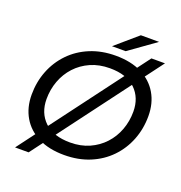

<svg xmlns="http://www.w3.org/2000/svg" viewBox="-164 -1027 1168 1238"><g transform="rotate(20 420.0 -408.5)"><path d="M389 8Q285 8 211.5 -29Q138 -66 99 -132.5Q60 -199 60 -287Q60 -374 90 -450.5Q120 -527 176 -585Q232 -643 310.5 -675.5Q389 -708 485 -708Q590 -708 663.5 -671Q737 -634 776 -567.5Q815 -501 815 -413Q815 -326 785 -249.5Q755 -173 699 -115Q643 -57 564.5 -24.5Q486 8 389 8ZM398 -81Q471 -81 529 -107Q587 -133 628.5 -178Q670 -223 692 -282Q714 -341 714 -407Q714 -502 653.5 -560.5Q593 -619 477 -619Q404 -619 345.5 -593Q287 -567 245.5 -522Q204 -477 182 -418Q160 -359 160 -293Q160 -198 221 -139.5Q282 -81 398 -81ZM76 70 706 -770H799L169 70ZM440 -757 591 -887H716L534 -757Z"/></g></svg>

Font: Montserrat Medium
Style: Italic
Weight: 500
Italic angle: -11.3°
Designer: Julieta Ulanovsky
Foundry: Julieta Ulanovsky
Version: Version 9.000; ttfautohint (v1.8.4.7-5d5b)